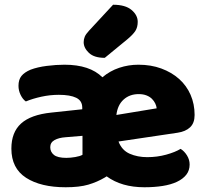

<svg xmlns="http://www.w3.org/2000/svg" viewBox="-20 -774 871 810"><path d="M252 -501Q359 -501 412 -448Q444 -475 483 -488Q522 -501 564 -501Q617 -501 660.5 -485Q704 -469 735.5 -441Q767 -413 784 -374Q801 -335 801 -289Q801 -255 782 -237Q763 -219 729 -214L480 -177Q494 -140 527 -125.5Q560 -111 601 -111Q643 -111 681 -121.5Q719 -132 742 -146Q758 -136 769 -118Q780 -100 780 -80Q780 -55 766 -37Q752 -19 726.5 -7Q701 5 666 10.5Q631 16 589 16Q493 16 430 -30L422 -25Q390 -6 352.5 5Q315 16 257 16Q152 16 90 -24Q28 -64 28 -147Q28 -216 69 -253Q110 -290 196 -299L327 -313V-320Q327 -349 301.5 -361.5Q276 -374 228 -374Q191 -374 154.5 -366Q118 -358 89 -346Q76 -355 67 -373.5Q58 -392 58 -412Q58 -438 70.5 -453.5Q83 -469 109 -480Q138 -491 177.5 -496Q217 -501 252 -501ZM260 -108Q277 -108 297.5 -111.5Q318 -115 328 -121V-201L256 -195Q228 -193 210 -183Q192 -173 192 -153Q192 -133 207.5 -120.5Q223 -108 260 -108ZM565 -377Q527 -377 501.5 -354Q476 -331 471 -289L641 -317Q640 -327 635 -337.5Q630 -348 621 -357Q612 -366 598 -371.5Q584 -377 565 -377ZM457 -754Q509 -754 535 -732Q561 -710 561 -682Q561 -659 551 -643.5Q541 -628 517 -608L422 -530Q377 -530 355 -551Q333 -572 333 -596Q333 -608 337.5 -619Q342 -630 356 -645Z"/></svg>

Font: Baloo Bhaina 2 ExtraBold
Style: Regular
Weight: 800
Designer: Yesha Goshar, Manish Minz, Shuchita Grover and Ek Type
Foundry: Ek Type
Version: Version 1.640;hotconv 1.0.111;makeotfexe 2.5.65597; ttfautoh